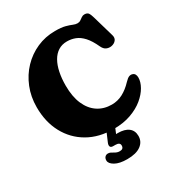

<svg xmlns="http://www.w3.org/2000/svg" viewBox="-217 -865 1160 1243"><g transform="rotate(-30 363.0 -243.5)"><path d="M696.5 -189Q696.5 -157 676 -120.8Q655.5 -84.5 616.8 -52.5Q578 -20.5 521.5 -0.2Q465 20 393 20Q283 20 201.5 -27Q120 -74 75 -157.5Q30 -241 30 -351Q30 -429 57 -496.2Q84 -563.5 132 -613.8Q180 -664 243.2 -692Q306.5 -720 379 -720Q426.5 -720 454.2 -712.5Q482 -705 499.2 -697.5Q516.5 -690 531.5 -690Q545 -690 555.2 -697Q565.5 -704 575.2 -711Q585 -718 596.5 -718Q618 -718 626.2 -706.5Q634.5 -695 642 -668.5L688 -509.5Q694.5 -487 681.8 -471.5Q669 -456 646 -452Q627 -449 609.8 -456.8Q592.5 -464.5 581.5 -488Q557 -541.5 530.2 -570.8Q503.5 -600 474 -611.5Q444.5 -623 412 -623Q374.5 -623 346.5 -605.2Q318.5 -587.5 299.8 -554.8Q281 -522 271.8 -477.2Q262.5 -432.5 262.5 -378.5Q262.5 -296 287.5 -239Q312.5 -182 357.2 -152.5Q402 -123 461 -123Q504.5 -123 543.2 -143.2Q582 -163.5 617.5 -201.5Q637 -222 650.2 -226.5Q663.5 -231 675 -226.5Q686 -223 691.2 -213.2Q696.5 -203.5 696.5 -189ZM351.5 -9.5H415.5L380 75.5L333 65Q346 60 362 57.8Q378 55.5 401 55.5Q452.5 55.5 480.2 77Q508 98.5 508 138.5Q508 181.5 472.8 207.2Q437.5 233 370.5 233Q313 233 280.5 214.5Q248 196 248 172.5Q248 156.5 256.8 147.2Q265.5 138 279 138Q289 138 297.2 141.8Q305.5 145.5 314 151Q325.5 158 334.5 161Q343.5 164 355 164Q383 164 383 137.5Q383 126 374.8 120Q366.5 114 349 114H333Q316 114 311.8 103.8Q307.5 93.5 314.5 77Z"/></g></svg>

Font: Fraunces SuperSoft 9pt
Style: Regular
Weight: 900
Version: Version 1.000;[b76b70a41]